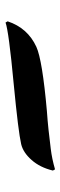

<svg xmlns="http://www.w3.org/2000/svg" viewBox="221 -511 221 703"><g transform="rotate(90 331.5 -159.5)"><path d="M62.5 -69.3 58.1 -77.1Q82.5 -150.4 151.4 -182.1Q199.7 -204.1 386.7 -220.7Q421.9 -223.1 456.1 -226.8Q490.2 -230.5 525.4 -234.9Q561.5 -239.3 600.1 -250.5L604.5 -242.7Q593.3 -195.8 565.9 -164.8Q538.6 -133.8 507.8 -126.5Q463.9 -116.2 286.6 -99.1Q94.7 -81.1 62.5 -69.3Z"/></g></svg>

Font: Noto Nastaliq Urdu
Style: Regular
Weight: 400
Designer: Monotype Design Team
Foundry: Monotype Imaging Inc.
Version: Version 1.02 uh